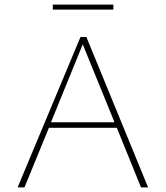

<svg xmlns="http://www.w3.org/2000/svg" viewBox="-20 -820 725 840"><path d="M476 -800V-778H211V-800ZM597 0 491 -261H194L87 0H57L332 -658H358L628 0ZM203 -285H481L342 -626Z"/></svg>

Font: EauTestInfant Extralight
Style: Regular
Weight: 250
Designer: Christian Thalmann (Catharsis Fonts)
Version: Version 0.001;PS 000.001;hotconv 1.0.88;makeotf.lib2.5.64775